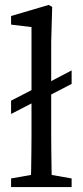

<svg xmlns="http://www.w3.org/2000/svg" viewBox="-20 -760 336 780"><path d="M147 -414V-360L25 -297V-351ZM271 -474V-419L147 -355V-409ZM158 -55 271 -35V0H25V-35L138 -55ZM25 -695 178 -740 192 -732 188 -590V-210Q188 -175 188.5 -140Q189 -105 189.5 -70Q190 -35 191 0H105Q106 -35 106.5 -70Q107 -105 107.5 -140Q108 -175 108 -210V-650L25 -660Z"/></svg>

Font: Adobe Variable Font Prototype
Style: Regular
Weight: 389
Designer: Frank Grießhammer
Foundry: Adobe
Version: Version 1.004;hotconv 1.0.113;makeotfexe 2.5.65598